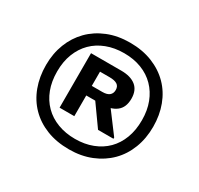

<svg xmlns="http://www.w3.org/2000/svg" viewBox="-111 -847 792 763"><g transform="rotate(30 284.5 -465.5)"><path d="M284.9 -221Q340.5 -221 385.9 -239.4Q431.2 -257.7 463.5 -290.1Q495.7 -322.4 513.1 -367.4Q530.5 -412.4 530.5 -466Q530.5 -519 513.7 -563.7Q497 -608.4 465 -640.9Q433 -673.4 387.3 -691.7Q341.6 -710 284.7 -710Q228.2 -710 182.9 -691.6Q137.5 -673.2 105.5 -640.7Q73.5 -608.2 56.1 -563.6Q38.7 -518.9 38.7 -466.1Q38.7 -412.2 55.5 -367.1Q72.3 -321.9 104.3 -289.5Q136.2 -257 181.8 -239Q227.3 -221 284.9 -221ZM284.9 -269Q241 -269 204.9 -282.8Q168.7 -296.5 143 -322.4Q117.2 -348.3 103.5 -384.4Q89.8 -420.5 89.8 -466Q89.8 -511.5 103.9 -547.6Q118 -583.7 143.5 -609.1Q169 -634.5 205 -648.2Q241 -662 285.1 -662Q329.2 -662 365 -648.1Q400.7 -634.3 425.9 -608.5Q451.1 -582.7 464.9 -546.9Q478.7 -511 478.7 -466.1Q478.7 -420.2 464.9 -383.9Q451.1 -347.5 425.8 -322.1Q400.5 -296.8 364.6 -282.9Q328.8 -269 284.9 -269ZM332.3 -465.5 272.5 -450.2 346.7 -346H417.5V-351.7ZM309 -596H170.2V-346H237.8V-441H307.8Q350.5 -441 375.1 -460.1Q399.8 -479.2 399.8 -519.5Q399.8 -557.8 376 -576.9Q352.2 -596 309 -596ZM286 -485H237.8V-550.2H281.7Q305 -550.2 316.7 -542.7Q328.5 -535.2 328.5 -518.2Q328.5 -502.3 318 -493.6Q307.5 -485 286 -485Z"/></g></svg>

Font: Tilda Sans VF
Style: Regular
Weight: 400
Designer: ParaType Ltd
Foundry: ParaType Ltd
Version: Version 1.010